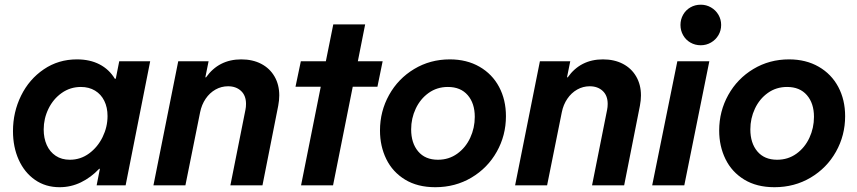

<svg xmlns="http://www.w3.org/2000/svg" viewBox="-20 -781 3612 809"><path d="M34.7 -228.5Q34.7 -308.6 68.8 -377.9Q103 -447.3 164.6 -489Q226.1 -530.8 304.2 -530.8Q358.9 -530.8 399.4 -509.8Q439.9 -488.8 463.9 -449.2H467.8L482.4 -522.9H612.8L509.3 0H387.2L400.9 -69.8H397.9Q363.3 -33.2 321 -12.7Q278.8 7.8 231 7.8Q171.9 7.8 127.4 -23.2Q83 -54.2 58.8 -107.9Q34.7 -161.6 34.7 -228.5ZM433.1 -292Q433.1 -328.6 419.4 -356.2Q405.8 -383.8 380.4 -399.2Q355 -414.6 320.8 -414.6Q275.9 -414.6 240 -389.2Q204.1 -363.8 184.1 -322.5Q164.1 -281.2 164.1 -235.4Q164.1 -198.7 177 -169.9Q189.9 -141.1 214.8 -124.5Q239.7 -107.9 274.4 -107.9Q319.3 -107.9 355.5 -134.5Q391.6 -161.1 412.4 -203.6Q433.1 -246.1 433.1 -292Z M731 -522.9H858.9L845.2 -455.1H848.1Q901.9 -530.8 996.6 -530.8Q1044.4 -530.8 1080.6 -512Q1116.7 -493.2 1136.7 -458.7Q1156.7 -424.3 1156.7 -378.9Q1156.7 -358.4 1152.3 -335.4L1085.9 0H950.7L1014.2 -318.4Q1016.6 -329.6 1016.6 -343.3Q1016.6 -378.4 995.6 -397.9Q974.6 -417.5 940.9 -417.5Q912.6 -417.5 887.9 -403.6Q863.3 -389.6 846.4 -364.7Q829.6 -339.8 823.2 -308.1L761.2 0H626.5Z M1331.5 -415.5H1225.1L1247.6 -522.9H1353L1384.3 -678.2H1518.6L1487.8 -522.9H1592.3L1570.3 -415.5H1466.3L1383.3 0H1248.5Z M1581.1 -231Q1581.1 -312 1619.4 -380.9Q1657.7 -449.7 1725.1 -490.2Q1792.5 -530.8 1875.5 -530.8Q1946.8 -530.8 2000.5 -499.8Q2054.2 -468.8 2083 -414.6Q2111.8 -360.4 2111.8 -291.5Q2111.8 -210.4 2073.2 -141.8Q2034.7 -73.2 1966.6 -32.7Q1898.4 7.8 1814 7.8Q1739.3 7.8 1686.8 -24.2Q1634.3 -56.2 1607.7 -110.6Q1581.1 -165 1581.1 -231ZM1980.5 -288.6Q1980.5 -345.7 1950.7 -380.1Q1920.9 -414.6 1867.2 -414.6Q1821.3 -414.6 1786.1 -389.4Q1751 -364.3 1731.7 -323.2Q1712.4 -282.2 1712.4 -235.8Q1712.4 -178.2 1741.9 -143.1Q1771.5 -107.9 1825.2 -107.9Q1871.1 -107.9 1906.5 -133.3Q1941.9 -158.7 1961.2 -200.2Q1980.5 -241.7 1980.5 -288.6Z M2254.9 -522.9H2382.8L2369.1 -455.1H2372.1Q2425.8 -530.8 2520.5 -530.8Q2568.4 -530.8 2604.5 -512Q2640.6 -493.2 2660.6 -458.7Q2680.7 -424.3 2680.7 -378.9Q2680.7 -358.4 2676.3 -335.4L2609.9 0H2474.6L2538.1 -318.4Q2540.5 -329.6 2540.5 -343.3Q2540.5 -378.4 2519.5 -397.9Q2498.5 -417.5 2464.8 -417.5Q2436.5 -417.5 2411.9 -403.6Q2387.2 -389.6 2370.4 -364.7Q2353.5 -339.8 2347.2 -308.1L2285.2 0H2150.4Z M2834 -522.9H2968.8L2863.3 0H2728ZM2847.2 -675.8Q2847.2 -699.2 2858.4 -719Q2869.6 -738.8 2889.2 -750Q2908.7 -761.2 2932.6 -761.2Q2956.1 -761.2 2975.8 -749.8Q2995.6 -738.3 3007.1 -718.8Q3018.6 -699.2 3018.6 -675.8Q3018.6 -652.3 3007.1 -632.8Q2995.6 -613.3 2975.8 -601.8Q2956.1 -590.3 2932.6 -590.3Q2908.7 -590.3 2889.2 -601.6Q2869.6 -612.8 2858.4 -632.6Q2847.2 -652.3 2847.2 -675.8Z M3010.3 -231Q3010.3 -312 3048.6 -380.9Q3086.9 -449.7 3154.3 -490.2Q3221.7 -530.8 3304.7 -530.8Q3376 -530.8 3429.7 -499.8Q3483.4 -468.8 3512.2 -414.6Q3541 -360.4 3541 -291.5Q3541 -210.4 3502.4 -141.8Q3463.9 -73.2 3395.8 -32.7Q3327.6 7.8 3243.2 7.8Q3168.5 7.8 3116 -24.2Q3063.5 -56.2 3036.9 -110.6Q3010.3 -165 3010.3 -231ZM3409.7 -288.6Q3409.7 -345.7 3379.9 -380.1Q3350.1 -414.6 3296.4 -414.6Q3250.5 -414.6 3215.3 -389.4Q3180.2 -364.3 3160.9 -323.2Q3141.6 -282.2 3141.6 -235.8Q3141.6 -178.2 3171.1 -143.1Q3200.7 -107.9 3254.4 -107.9Q3300.3 -107.9 3335.7 -133.3Q3371.1 -158.7 3390.4 -200.2Q3409.7 -241.7 3409.7 -288.6Z"/></svg>

Font: Reddit Sans Chocolate
Style: Bold Italic
Weight: 700
Italic angle: -11.25°
Designer: Stephen Hutchings
Version: Version 1.013